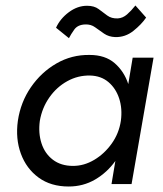

<svg xmlns="http://www.w3.org/2000/svg" viewBox="-20 -670 593 699"><path d="M184 -569Q199 -602 230.5 -625.5Q262 -649 297 -649Q323 -649 339 -637Q355 -625 370.5 -613.5Q386 -602 409 -603Q427 -604 442.5 -617.5Q458 -631 473 -650L512 -606Q495 -581 465.5 -557.5Q436 -534 399 -535Q376 -536 359 -547.5Q342 -559 326.5 -570.5Q311 -582 290 -581Q263 -580 250.5 -562.5Q238 -545 231 -531ZM45 -230Q55 -298 92.5 -352.5Q130 -407 185.5 -439Q241 -471 306 -470Q363 -470 397.5 -440Q432 -410 447 -364L463 -460H539L459 0H386L400 -84Q370 -42 326.5 -16.5Q283 9 230 9Q165 9 120.5 -23.5Q76 -56 56 -110.5Q36 -165 45 -230ZM125 -230Q119 -186 131 -148.5Q143 -111 172.5 -88.5Q202 -66 246 -66Q286 -66 323 -88Q360 -110 386.5 -147Q413 -184 420 -230Q426 -274 414 -311Q402 -348 375 -371Q348 -394 308 -395Q264 -396 225 -374.5Q186 -353 159.5 -315Q133 -277 125 -230Z"/></svg>

Font: Von Book
Style: Italic
Weight: 400
Version: Version 4.000; ttfautohint (v1.8.4.7-5d5b)